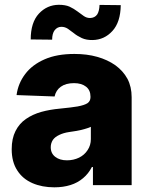

<svg xmlns="http://www.w3.org/2000/svg" viewBox="-20 -780 625 809"><path d="M209 9.3Q157.2 9.3 116.7 -8.3Q75.2 -26.4 52.7 -62Q29.3 -97.7 29.3 -151.4Q29.3 -196.3 45.4 -228Q61.5 -259.8 89.4 -278.8Q117.7 -298.3 154.3 -308.6Q189.9 -318.4 232.4 -322.3Q281.2 -327.1 307.1 -331.5Q335.9 -336.9 348.6 -345.2Q361.3 -354 361.3 -370.6V-372.6Q361.3 -399.9 342.8 -414.6Q323.7 -429.7 292 -429.7Q257.3 -429.7 236.3 -414.6Q215.8 -399.9 210 -373.5L49.8 -379.4Q56.2 -428.7 86.4 -468.3Q115.7 -507.3 168.5 -530.3Q219.7 -552.7 293.5 -552.7Q346.7 -552.7 389.6 -540.5Q433.1 -528.3 466.3 -504.9Q499 -481 517.1 -447.8Q534.7 -414.1 534.7 -370.6V0H371.6V-76.2H367.2Q352.5 -47.9 330.1 -29.3Q307.1 -9.8 277.3 -0.5Q246.6 9.3 209 9.3ZM262.2 -104.5Q289.6 -104.5 313 -115.7Q335.9 -127 349.1 -147.5Q362.8 -168 362.8 -193.8V-245.6Q355 -241.7 344.7 -238.8Q342.8 -238.3 334.7 -235.8Q326.7 -233.4 321.8 -232.4Q312.5 -230 296.4 -227.5Q277.8 -224.6 271 -223.6Q247.6 -220.2 229.5 -211.4Q211.9 -203.1 203.1 -190.9Q193.8 -176.8 193.8 -159.7Q193.8 -133.3 213.4 -118.7Q231.9 -104.5 262.2 -104.5ZM199.7 -612.8 109.4 -613.8Q109.4 -685.5 144 -722.7Q178.2 -759.3 227.5 -759.8Q255.4 -759.8 272.9 -752Q291.5 -743.2 305.7 -732.4Q326.7 -716.8 332.5 -712.9Q344.7 -704.1 359.4 -704.1Q379.4 -704.6 389.6 -719.2Q398.4 -732.9 399.4 -759.3L488.8 -758.3Q487.8 -686.5 453.6 -649.4Q419.9 -612.3 370.6 -611.3Q343.8 -610.8 324.7 -619.6Q304.2 -629.4 292.5 -639.2Q281.2 -647.9 266.1 -658.7Q253.4 -667 238.8 -667Q221.7 -667 210.4 -652.8Q199.7 -638.7 199.7 -612.8Z"/></svg>

Font: My Font
Style: Regular
Weight: 500
Designer: Rasmus Andersson
Foundry: rsms
Version: Version 0.001